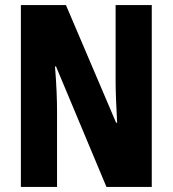

<svg xmlns="http://www.w3.org/2000/svg" viewBox="-20 -734 678 754"><path d="M576 0V-714H434V-420C434 -378 436 -322 440 -252H436L239 -714H62V0H204V-300C204 -341 202 -399 196 -473H200L398 0Z"/></svg>

Font: Noto Sans Khmer UI ExtraCondensed ExtraBold
Style: Regular
Weight: 800
Width: 2
Designer: Danh Hong and the Monotype Design Team
Foundry: Monotype Imaging Inc.
Version: Version 2.002